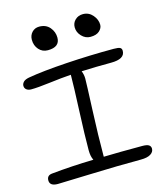

<svg xmlns="http://www.w3.org/2000/svg" viewBox="-120 -964 847 994"><g transform="rotate(-15 303.5 -467.0)"><path d="M426.8 -751Q399.9 -751 379.9 -772Q359.9 -793 359.9 -819.8Q359.9 -843.3 376.5 -859.1Q393.1 -875 418 -875Q449.7 -875 470.5 -850.8Q491.2 -826.7 491.2 -798.8Q491.2 -780.8 474.9 -765.9Q458.5 -751 426.8 -751ZM195.8 -741.2Q166.5 -741.2 147.7 -762.5Q128.9 -783.7 128.9 -814.9Q128.9 -838.4 144 -854.7Q159.2 -871.1 183.1 -871.1Q219.2 -871.1 239.5 -846.9Q259.8 -822.8 259.8 -792Q259.8 -741.2 195.8 -741.2ZM65.9 -59.1Q22.9 -59.1 22.9 -89.8Q22.9 -116.7 51.8 -119.1Q158.2 -129.9 275.9 -132.8Q265.1 -153.3 265.1 -187Q265.1 -263.7 271 -397.5Q276.9 -531.2 276.9 -579.1V-587.9Q226.1 -584.5 160.4 -576.2Q94.7 -567.9 59.1 -567.9Q44.4 -567.9 34.7 -575.4Q24.9 -583 24.9 -596.2Q24.9 -606.9 33.9 -616.5Q43 -626 64 -629.9Q141.6 -643.6 271 -651.9Q400.4 -660.2 525.9 -660.2Q550.8 -660.2 559.8 -655.5Q568.8 -650.9 568.8 -638.2Q568.8 -594.2 494.1 -594.2Q411.1 -594.2 335.9 -590.8Q344.2 -570.3 344.2 -549.8Q344.2 -523.9 338.1 -384.3Q332 -244.6 332 -139.2V-133.8Q413.1 -136.2 538.1 -136.2Q564 -136.2 574 -129.4Q584 -122.6 584 -109.9Q584 -92.3 566.4 -81.1Q548.8 -69.8 513.2 -69.8Q394 -69.8 240 -64.5Q85.9 -59.1 65.9 -59.1Z"/></g></svg>

Font: Shantell Sans Irregular Bouncy
Style: Regular
Weight: 300
Designer: Stephen Nixon, Anya Danilova, Shantell Martin
Foundry: Arrow Type
Version: Version 1.006;[9816181b4]